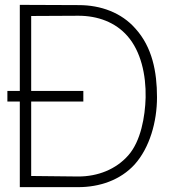

<svg xmlns="http://www.w3.org/2000/svg" viewBox="-20 -771 708 790"><path d="M537.5 -653.1C480.2 -718.8 394.8 -750 304.2 -750L61.5 -751V-396.9H10.4V-353.1H61.5V-1H302.1C388.5 -1 475 -29.2 534.4 -94.8C595.8 -163.5 626 -269.8 626 -370.8C626 -476 606.2 -577.1 537.5 -653.1ZM508.3 -132.3C457.3 -74 382.3 -44.8 302.1 -44.8L108.3 -46.9V-353.1H322.9V-396.9H108.3V-705.2L303.1 -706.2C382.3 -706.2 455.2 -679.2 504.2 -622.9C559.4 -560.4 581.2 -463.5 579.2 -369.8C577.1 -290.6 559.4 -190.6 508.3 -132.3Z"/></svg>

Font: Manrope Thin
Style: Regular
Weight: 100
Width: 4
Designer: Michael Sharanda
Foundry: Michael Sharanda
Version: Version 2.000;PS 002.000;hotconv 1.0.88;makeotf.lib2.5.64775